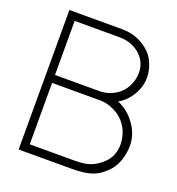

<svg xmlns="http://www.w3.org/2000/svg" viewBox="-135 -860 896 970"><g transform="rotate(20 313.0 -375.0)"><path d="M553.1 -328.1C530.2 -360.4 499 -384.4 462.5 -400C486.5 -413.5 506.3 -431.3 521.9 -454.2C544.8 -486.5 558.3 -522.9 558.3 -562.5C558.3 -606.2 540.6 -658.3 508.3 -689.6C467.7 -728.1 418.8 -750 357.3 -750H72.9V0H357.3C451 0 496.9 -15.6 547.9 -70.8C577.1 -103.1 591.7 -152.1 594.8 -197.9C597.9 -243.8 582.3 -291.7 553.1 -328.1ZM357.3 -707.3C403.1 -707.3 444.8 -691.7 474 -662.5C497.9 -638.5 511.5 -608.3 511.5 -572.9C511.5 -540.6 502.1 -508.3 483.3 -481.3C455.2 -439.6 403.1 -416.7 357.3 -416.7H116.7V-707.3ZM507.3 -97.9C460.4 -53.1 419.8 -43.8 356.2 -43.8H116.7V-374H377.1C425 -374 487.5 -345.8 516.7 -300C537.5 -270.8 547.9 -234.4 547.9 -197.9C547.9 -159.4 535.4 -125 507.3 -97.9Z"/></g></svg>

Font: Manrope3 Thin
Style: Regular
Weight: 100
Width: 4
Designer: Mikhail Sharanda
Foundry: Mikhail Sharanda
Version: Version 3.000;PS 003.000;hotconv 1.0.88;makeotf.lib2.5.64775